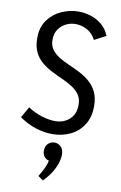

<svg xmlns="http://www.w3.org/2000/svg" viewBox="-114 -841 763 1214"><g transform="rotate(10 267.5 -234.5)"><path d="M251 311 219 288Q228 274 238.5 254.5Q249 235 257 215.5Q265 196 267 181Q246 176 235.5 160Q225 144 225 125Q225 94 243 78Q261 62 283 62Q306 62 324 79Q342 96 342 131Q342 157 331 189Q320 221 299.5 252.5Q279 284 251 311ZM259 12Q206 12 151.5 -5.5Q97 -23 46 -59L86 -129Q129 -101 175.5 -86.5Q222 -72 262 -72Q317 -72 354 -105.5Q391 -139 391 -199Q391 -238 373 -263.5Q355 -289 325.5 -308Q296 -327 261 -342.5Q226 -358 190.5 -376Q155 -394 125.5 -418.5Q96 -443 78 -479.5Q60 -516 60 -571Q60 -639 93.5 -685.5Q127 -732 180 -756Q233 -780 289 -780Q331 -780 370.5 -767Q410 -754 441 -727.5Q472 -701 489 -659L415 -620Q394 -661 358 -680Q322 -699 284 -699Q252 -699 223 -684.5Q194 -670 175.5 -643Q157 -616 157 -576Q157 -539 175 -514Q193 -489 222.5 -471Q252 -453 287.5 -437.5Q323 -422 358.5 -404Q394 -386 423.5 -360.5Q453 -335 471 -298Q489 -261 489 -207Q489 -136 457.5 -87Q426 -38 373.5 -13Q321 12 259 12Z"/></g></svg>

Font: Yaldevi Medium
Style: Regular
Weight: 500
Designer: Sol Matas, Rajitha Manaperi, Kosala Senevirathne
Foundry: Mooniak
Version: Version 1.100